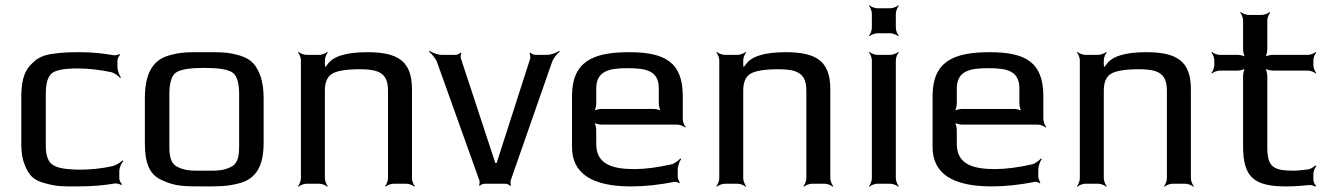

<svg xmlns="http://www.w3.org/2000/svg" viewBox="-20 -690 4972 721"><path d="M428 -20V-46C428 -60 436 -78 443 -85L440 -88C433 -80 415 -69 402 -66C361 -57 321 -53 282 -53C229 -53 195 -59 178 -71C161 -82 152 -106 152 -141V-339C152 -378 160 -403 175 -415C190 -427 222 -433 272 -433C312 -433 354 -428 398 -419C410 -416 425 -405 431 -397L434 -399C428 -407 421 -426 421 -439V-463C421 -470 427 -481 431 -484L428 -487C424 -484 411 -481 404 -483C364 -490 323 -494 283 -494C232 -494 214 -493 171 -487C131 -480 113 -466 91 -442C68 -416 60 -376 60 -326V-148C60 -118 64 -93 72 -73C88 -32 105 -13 149 -2C194 11 214 10 273 10C325 10 371 6 411 -1C418 -2 431 1 435 5L438 1C433 -2 428 -13 428 -20Z M970 -321C970 -353 966 -380 959 -402C943 -445 926 -467 882 -481C835 -495 810 -494 747 -494C684 -494 659 -495 612 -481C548 -462 524 -405 524 -321V-153C524 -82 539 -35 587 -14C637 10 671 10 747 10C808 10 836 10 883 -3C945 -21 970 -72 970 -153V-321ZM878 -140C878 -100 872 -74 845 -62C815 -48 794 -49 747 -49C700 -49 679 -48 649 -62C622 -74 616 -100 616 -140V-336C616 -381 625 -408 643 -419C661 -430 696 -435 747 -435C798 -435 833 -430 851 -419C869 -408 878 -381 878 -336V-140Z M1359 -494C1279 -494 1229 -478 1209 -447C1206 -442 1199 -437 1198 -433L1202 -431C1203 -435 1200 -443 1200 -448V-464C1200 -473 1206 -488 1211 -493L1209 -495C1204 -490 1189 -484 1180 -484H1130C1121 -484 1106 -490 1101 -495L1099 -493C1104 -488 1110 -473 1110 -464V-20C1110 -11 1104 4 1099 9L1101 11C1106 6 1121 0 1130 0H1180C1189 0 1204 6 1209 11L1211 9C1206 4 1200 -11 1200 -20V-350C1200 -381 1209 -402 1227 -413C1245 -424 1280 -430 1333 -430C1356 -430 1375 -428 1390 -424C1424 -414 1437 -391 1437 -350V-20C1437 -11 1431 4 1426 9L1428 11C1433 6 1448 0 1457 0H1507C1516 0 1531 6 1536 11L1538 9C1533 4 1527 -11 1527 -20V-355C1527 -461 1474 -494 1359 -494Z M2034 -484H1990C1984 -484 1974 -489 1972 -492L1968 -490C1971 -486 1972 -476 1971 -470L1845 -78H1840L1711 -470C1709 -476 1710 -486 1713 -490L1709 -492C1707 -489 1697 -484 1692 -484H1639C1624 -484 1603 -492 1593 -499L1591 -496C1600 -489 1615 -472 1621 -457L1780 -13C1782 -8 1781 2 1779 5L1782 8C1784 4 1794 0 1799 0H1879C1884 0 1894 5 1896 8L1899 6C1897 2 1896 -8 1898 -13L2053 -457C2058 -472 2073 -489 2082 -496L2080 -499C2070 -492 2049 -484 2034 -484Z M2342 -494C2205 -494 2128 -458 2128 -329V-138C2128 -39 2202 10 2350 10C2402 10 2456 4 2512 -7C2518 -8 2527 -5 2530 -2L2533 -5C2530 -8 2525 -20 2525 -26V-53C2525 -66 2532 -85 2538 -93L2535 -95C2529 -88 2514 -76 2502 -73C2449 -61 2402 -55 2362 -55C2280 -55 2219 -73 2219 -149V-202C2219 -211 2215 -228 2210 -233L2208 -231C2213 -226 2230 -222 2239 -222H2524C2533 -222 2548 -216 2553 -211L2555 -213C2550 -218 2544 -233 2544 -242V-329C2544 -458 2475 -494 2342 -494ZM2337 -434C2410 -434 2454 -423 2454 -357V-301C2454 -292 2458 -275 2463 -270L2465 -272C2460 -277 2443 -281 2434 -281H2239C2230 -281 2213 -277 2208 -272L2210 -270C2215 -275 2219 -292 2219 -301V-357C2219 -423 2266 -434 2337 -434Z M2930 -494C2850 -494 2800 -478 2780 -447C2777 -442 2770 -437 2769 -433L2773 -431C2774 -435 2771 -443 2771 -448V-464C2771 -473 2777 -488 2782 -493L2780 -495C2775 -490 2760 -484 2751 -484H2701C2692 -484 2677 -490 2672 -495L2670 -493C2675 -488 2681 -473 2681 -464V-20C2681 -11 2675 4 2670 9L2672 11C2677 6 2692 0 2701 0H2751C2760 0 2775 6 2780 11L2782 9C2777 4 2771 -11 2771 -20V-350C2771 -381 2780 -402 2798 -413C2816 -424 2851 -430 2904 -430C2927 -430 2946 -428 2961 -424C2995 -414 3008 -391 3008 -350V-20C3008 -11 3002 4 2997 9L2999 11C3004 6 3019 0 3028 0H3078C3087 0 3102 6 3107 11L3109 9C3104 4 3098 -11 3098 -20V-355C3098 -461 3045 -494 2930 -494Z M3344 -585V-639C3344 -648 3350 -663 3355 -668L3353 -670C3348 -665 3333 -659 3324 -659H3274C3265 -659 3250 -665 3245 -670L3243 -668C3248 -663 3254 -648 3254 -639V-585C3254 -576 3248 -561 3243 -556L3245 -554C3250 -559 3265 -565 3274 -565H3324C3333 -565 3348 -559 3353 -554L3355 -556C3350 -561 3344 -576 3344 -585ZM3344 -20V-464C3344 -473 3350 -488 3355 -493L3353 -495C3348 -490 3333 -484 3324 -484H3274C3265 -484 3250 -490 3245 -495L3243 -493C3248 -488 3254 -473 3254 -464V-20C3254 -11 3248 4 3243 9L3245 11C3250 6 3265 0 3274 0H3324C3333 0 3348 6 3353 11L3355 9C3350 4 3344 -11 3344 -20Z M3696 -494C3559 -494 3482 -458 3482 -329V-138C3482 -39 3556 10 3704 10C3756 10 3810 4 3866 -7C3872 -8 3881 -5 3884 -2L3887 -5C3884 -8 3879 -20 3879 -26V-53C3879 -66 3886 -85 3892 -93L3889 -95C3883 -88 3868 -76 3856 -73C3803 -61 3756 -55 3716 -55C3634 -55 3573 -73 3573 -149V-202C3573 -211 3569 -228 3564 -233L3562 -231C3567 -226 3584 -222 3593 -222H3878C3887 -222 3902 -216 3907 -211L3909 -213C3904 -218 3898 -233 3898 -242V-329C3898 -458 3829 -494 3696 -494ZM3691 -434C3764 -434 3808 -423 3808 -357V-301C3808 -292 3812 -275 3817 -270L3819 -272C3814 -277 3797 -281 3788 -281H3593C3584 -281 3567 -277 3562 -272L3564 -270C3569 -275 3573 -292 3573 -301V-357C3573 -423 3620 -434 3691 -434Z M4284 -494C4204 -494 4154 -478 4134 -447C4131 -442 4124 -437 4123 -433L4127 -431C4128 -435 4125 -443 4125 -448V-464C4125 -473 4131 -488 4136 -493L4134 -495C4129 -490 4114 -484 4105 -484H4055C4046 -484 4031 -490 4026 -495L4024 -493C4029 -488 4035 -473 4035 -464V-20C4035 -11 4029 4 4024 9L4026 11C4031 6 4046 0 4055 0H4105C4114 0 4129 6 4134 11L4136 9C4131 4 4125 -11 4125 -20V-350C4125 -381 4134 -402 4152 -413C4170 -424 4205 -430 4258 -430C4281 -430 4300 -428 4315 -424C4349 -414 4362 -391 4362 -350V-20C4362 -11 4356 4 4351 9L4353 11C4358 6 4373 0 4382 0H4432C4441 0 4456 6 4461 11L4463 9C4458 4 4452 -11 4452 -20V-355C4452 -461 4399 -494 4284 -494Z M4739 -136V-405C4739 -414 4735 -431 4730 -436L4728 -434C4733 -429 4750 -425 4759 -425H4892C4901 -425 4916 -419 4921 -414L4923 -416C4918 -421 4912 -436 4912 -445V-464C4912 -473 4918 -488 4923 -493L4921 -495C4916 -490 4901 -484 4892 -484H4759C4750 -484 4733 -480 4728 -475L4730 -473C4735 -478 4739 -495 4739 -504V-614C4739 -623 4745 -638 4750 -643L4748 -645C4743 -640 4728 -634 4719 -634H4668C4659 -634 4644 -640 4639 -645L4637 -643C4642 -638 4648 -623 4648 -614V-504C4648 -495 4652 -478 4657 -473L4659 -475C4654 -480 4637 -484 4628 -484H4560C4551 -484 4536 -490 4531 -495L4529 -493C4534 -488 4540 -473 4540 -464V-445C4540 -436 4534 -421 4529 -416L4531 -414C4536 -419 4551 -425 4560 -425H4628C4637 -425 4654 -429 4659 -434L4657 -436C4652 -431 4648 -414 4648 -405V-141C4648 -22 4691 10 4811 10C4840 10 4868 8 4895 5C4902 4 4915 7 4919 11L4922 8C4918 4 4912 -7 4912 -14V-38C4912 -47 4918 -61 4923 -66L4919 -69C4915 -64 4903 -56 4894 -54C4867 -51 4849 -49 4840 -49C4763 -49 4739 -62 4739 -136Z"/></svg>

Font: Gamestation Storm
Style: Regular
Weight: 400
Designer: Jonas Hecksher
Foundry: Jonas Hecksher, Playtypeª, e-types AS
Version: Version 1.003